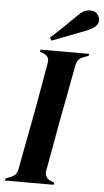

<svg xmlns="http://www.w3.org/2000/svg" viewBox="-59 -911 515 949"><g transform="rotate(5 198.5 -437.0)"><path d="M2 0 5 -10 35 -23Q59 -33 64 -59L119 -350Q129 -406 141 -473Q153 -540 163 -599Q168 -629 139 -642L119 -650L122 -660H363L361 -650L332 -639Q308 -630 301 -602L246 -311Q236 -255 224 -188Q212 -121 201 -62Q198 -33 224 -20L247 -10L244 0ZM163 -723Q192 -749 222.5 -778.5Q253 -808 280 -835Q303 -858 317 -866Q331 -874 350 -874Q373 -874 385 -860Q397 -846 397 -827Q397 -811 381.5 -797.5Q366 -784 331 -770Q289 -754 250.5 -739Q212 -724 172 -709Z"/></g></svg>

Font: DeepMind Serif Display
Style: Italic
Weight: 400
Italic angle: -12°
Designer: Frank Grießhammer / Modifications: Colophon Foundry
Foundry: Colophon Foundry
Version: Version 5.003; ttfautohint (v1.8.2)